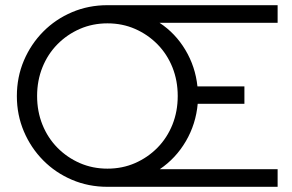

<svg xmlns="http://www.w3.org/2000/svg" viewBox="-20 -720 1125 740"><path d="M394 0Q320.9 0 257.5 -27Q194 -54 146.5 -102Q99 -150 72 -213.5Q45 -277.1 45 -349.5Q45 -423 72 -486.5Q99 -550 146.5 -598Q194 -646 257.5 -673Q320.9 -700 394 -700H1050V-632H595Q656 -592 694.5 -527.5Q733 -463 741 -387H922V-320H742Q735 -242 696.5 -176Q658 -110 596 -68H1050V0ZM394.2 -70Q451.5 -70 500.5 -91.4Q549.6 -112.9 586.9 -150.7Q624.1 -188.6 644.6 -239.6Q665 -290.7 665 -350Q665 -409.3 644.6 -460.4Q624.1 -511.4 586.9 -549.3Q549.6 -587.1 500.5 -608.6Q451.5 -630 394.2 -630Q337 -630 287.8 -608.6Q238.6 -587.1 201.3 -549.3Q164 -511.4 143.5 -460.4Q123 -409.3 123 -350Q123 -290.7 143.5 -239.6Q164 -188.6 201.3 -150.7Q238.6 -112.9 287.8 -91.4Q337 -70 394.2 -70Z"/></svg>

Font: Red Hat Display VF
Style: Regular
Weight: 300
Designer: Pentagram, MCKL
Foundry: Pentagram, MCKL
Version: Version 1.023